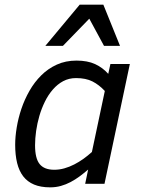

<svg xmlns="http://www.w3.org/2000/svg" viewBox="-20 -786 602 821"><path d="M44.9 -167Q44.9 -201.2 51.5 -241Q58.1 -280.8 71.5 -320.8Q85 -360.8 106.2 -397.9Q127.4 -435.1 156.5 -463.9Q185.5 -492.7 223.1 -509.8Q260.7 -526.9 307.1 -526.9Q354 -526.9 386.5 -512Q418.9 -497.1 442.9 -470.2L452.1 -512.2H535.2L426.8 0H344.2L356.9 -61Q338.9 -45.4 320.3 -31.7Q301.8 -18.1 282 -7.6Q262.2 2.9 240.5 9Q218.8 15.1 194.8 15.1Q154.3 15.1 125.7 3.2Q97.2 -8.8 79.3 -32Q61.5 -55.2 53.2 -89.1Q44.9 -123 44.9 -167ZM428.2 -397Q403.8 -423.3 375.5 -437.7Q347.2 -452.1 305.2 -452.1Q274.9 -452.1 250.2 -439Q225.6 -425.8 206.1 -403.3Q186.5 -380.9 172.1 -351.6Q157.7 -322.3 148.4 -290.5Q139.2 -258.8 134.5 -226.3Q129.9 -193.8 129.9 -165Q129.9 -108.4 149.7 -84.2Q169.4 -60.1 211.9 -60.1Q233.9 -60.1 255.4 -66.2Q276.9 -72.3 297.4 -82.8Q317.9 -93.3 336.9 -106.9Q356 -120.6 373 -136.2ZM424.8 -589.8 361.8 -706.1 249 -589.8H173.8L320.8 -766.1H421.9L493.2 -589.8Z"/></svg>

Font: Lorenzo Sans
Style: Italic
Weight: 400
Italic angle: -12°
Foundry: Intel Corporation
Version: Version 1.00; ttfautohint (v1.5)